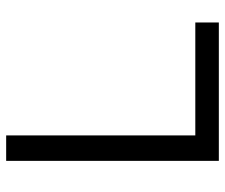

<svg xmlns="http://www.w3.org/2000/svg" viewBox="-74 -660 733 626"><g transform="rotate(-90 293.0 -346.5)"><path d="M82 0V-693.4H165V-76.7H533.2V0Z"/></g></svg>

Font: Cascadia Code NF SemiLight
Style: Regular
Weight: 350
Monospace: yes
Designer: Aaron Bell
Foundry: Saja Typeworks
Version: Version 2404.023; ttfautohint (v1.8.4)